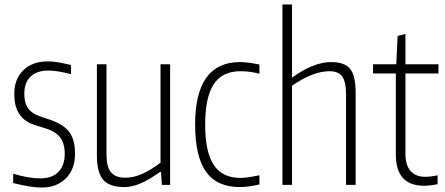

<svg xmlns="http://www.w3.org/2000/svg" viewBox="-20 -828 1994 860"><path d="M168 12Q142 12 113.5 7.5Q85 3 39 -8V-50Q71 -40 102.5 -34.5Q134 -29 160 -29Q214 -29 242 -58.5Q270 -88 270 -139Q270 -186 248.5 -213.5Q227 -241 177 -255Q154 -262 130 -270Q106 -278 87 -294Q68 -310 56 -337Q44 -364 44 -408Q44 -474 84.5 -513.5Q125 -553 194 -553Q216 -553 237.5 -549.5Q259 -546 298 -537V-496Q235 -512 197 -512Q146 -512 117.5 -485.5Q89 -459 89 -409Q89 -379 96.5 -360.5Q104 -342 117.5 -330Q131 -318 150 -310.5Q169 -303 191 -296Q257 -276 286.5 -241.5Q316 -207 316 -140Q316 -69 274.5 -28.5Q233 12 168 12Z M537 10Q471 10 442.5 -22.5Q414 -55 414 -131V-540H457V-135Q457 -81 477 -56.5Q497 -32 541 -32Q577 -32 614.5 -48Q652 -64 699 -99V-540H742V0H705L701 -58H697Q648 -23 609.5 -6.5Q571 10 537 10Z M1055 10Q952 10 903 -58.5Q854 -127 854 -270Q854 -550 1055 -550Q1072 -550 1091.5 -547.5Q1111 -545 1142 -539V-498Q1117 -504 1097 -506.5Q1077 -509 1057 -509Q976 -509 937.5 -451Q899 -393 899 -269Q899 -147 937.5 -89Q976 -31 1057 -31Q1085 -31 1142 -43V-2Q1122 3 1098 6.5Q1074 10 1055 10Z M1245 -808H1288V-482H1291Q1336 -515 1380 -532.5Q1424 -550 1462 -550Q1493 -550 1514.5 -542.5Q1536 -535 1549 -518.5Q1562 -502 1567.5 -475Q1573 -448 1573 -409V0H1530V-405Q1530 -461 1513 -485Q1496 -509 1456 -509Q1418 -509 1376 -492.5Q1334 -476 1288 -444V0H1245Z M1879 4Q1753 4 1753 -136V-499H1651V-540H1755L1761 -667L1796 -676V-540H1944V-499H1796V-139Q1796 -88 1819 -62Q1842 -36 1885 -36Q1896 -36 1912.5 -38Q1929 -40 1940 -43V-3Q1905 4 1879 4Z"/></svg>

Font: Encode Sans Compressed
Style: ExtraLight
Weight: 200
Designer: Pablo Impallari, Andres Torresi
Foundry: Pablo Impallari, Andres Torresi
Version: Version 1.000; ttfautohint (v1.00) -l 8 -r 50 -G 200 -x 14 -